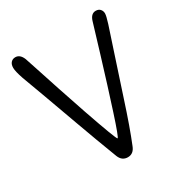

<svg xmlns="http://www.w3.org/2000/svg" viewBox="-178 -892 981 1034"><g transform="rotate(-30 312.5 -375.0)"><path d="M371 -30Q356 10 320 10Q284 10 269 -27Q221 -152 170.5 -292Q120 -432 97.5 -493.5Q75 -555 64 -584.5Q53 -614 42 -644Q25 -694 25 -715.5Q25 -737 35.5 -748.5Q46 -760 63 -760Q92 -760 107 -723Q108 -721 129.5 -655Q151 -589 180.5 -499.5Q210 -410 241 -320Q315 -106 322 -106Q329 -106 372.5 -240Q416 -374 468.5 -546.5Q521 -719 521 -720Q533 -760 563 -760Q581 -760 590.5 -749Q600 -738 600 -723Q600 -708 586.5 -665Q573 -622 540.5 -525.5Q508 -429 458.5 -276Q409 -123 371 -30Z"/></g></svg>

Font: Delius
Style: Regular
Weight: 400
Designer: Natalia Raices
Foundry: Natalia Raices
Version: Version 1.001